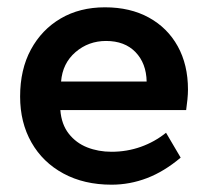

<svg xmlns="http://www.w3.org/2000/svg" viewBox="-20 -486 561 525"><path d="M474 -55Q429 -17 382 1Q335 19 285 19Q210 19 153.5 -11.5Q97 -42 66 -96.5Q35 -151 35 -222Q35 -296 64.5 -350.5Q94 -405 146 -435.5Q198 -466 267 -466Q336 -466 387 -438Q438 -410 466 -359.5Q494 -309 494 -241Q494 -229 492.5 -214Q491 -199 489 -185H145Q148 -146 168 -120.5Q188 -95 218.5 -83Q249 -71 285 -71Q327 -71 365 -84.5Q403 -98 434 -123ZM381 -263Q380 -313 350.5 -343.5Q321 -374 270 -374Q222 -374 186.5 -343.5Q151 -313 147 -263Z"/></svg>

Font: Podkova
Style: Bold
Weight: 700
Designer: Ilya Yudin
Foundry: Cyreal (www.cyreal.org)
Version: Version 2.102; ttfautohint (v1.8.1.43-b0c9)